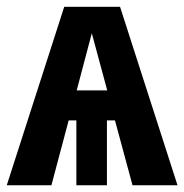

<svg xmlns="http://www.w3.org/2000/svg" viewBox="-25 -551 548 571"><path d="M369.1 0 316.9 -192.9H293V0H202.1V-192.9H179.2L127.9 0H-4.9L166 -530.8H332L502.9 0ZM203.1 -282.2H293.9L248 -452.1Z"/></svg>

Font: Fira Sans Compressed
Style: Bold
Weight: 700
Width: 1
Designer: Carrois Corporate & Edenspiekermann AG
Foundry: Carrois Corporate GbR & Edenspiekermann AG
Version: Version 4.203;PS 004.203;hotconv 1.0.88;makeotf.lib2.5.64775